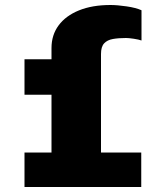

<svg xmlns="http://www.w3.org/2000/svg" viewBox="-20 -748 640 768"><path d="M186 0V-369H78V-511H186V-556Q186 -608 214.5 -646.5Q243 -685 296 -706.5Q349 -728 422 -728Q449 -728 486.5 -722.5Q524 -717 546 -707V-586Q535 -590 515 -593Q495 -596 484 -596Q454 -596 431.5 -592Q409 -588 396.5 -574.5Q384 -561 384 -532V0ZM78 0V-138H545V0Z"/></svg>

Font: Chivo Mono Black
Style: Regular
Weight: 900
Designer: Hector Gatti
Foundry: Omnibus-Type
Version: Version 1.008